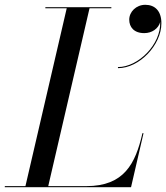

<svg xmlns="http://www.w3.org/2000/svg" viewBox="-65 -780 692 800"><path d="M473.5 -698C473.5 -667.5 493 -642 536 -642C568.5 -642 595 -661 602.5 -688C606 -595 511 -500.5 426.5 -500.5V-496C516.5 -496 607.5 -593 607.5 -683C607.5 -735.5 579.5 -760 540.5 -760C502.5 -760 473.5 -731 473.5 -698ZM481 0 533 -225H528.5C499.5 -98 452 -4.5 295 -4.5H136L308 -745.5H399V-750H124V-745.5H213L41 -4.5H-45V0Z"/></svg>

Font: Bodoni* 36pt
Style: Italic
Weight: 400
Italic angle: -13°
Version: Version 2.3